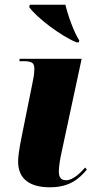

<svg xmlns="http://www.w3.org/2000/svg" viewBox="-20 -786 406 816"><path d="M305 -606H315L317 -614C295 -647 268 -722 258 -766H107L104 -756C135 -712 237 -634 305 -606ZM192 10C275 10 315 -25 349 -65L342 -74C321 -50 289 -20 262 -20C238 -20 231 -33 230 -55C230 -76 234 -105 243 -145L327 -536H64L62 -526H80C118 -526 126 -517 126 -493C126 -473 122 -451 117 -428L73 -210C60 -147 57 -117 57 -99C57 -26 106 10 192 10Z"/></svg>

Font: Noto Serif Display SemiCondensed Black
Style: Italic
Weight: 900
Width: 4
Italic angle: -12°
Designer: Monotype Design Team
Foundry: Monotype Imaging Inc.
Version: Version 2.009